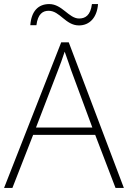

<svg xmlns="http://www.w3.org/2000/svg" viewBox="-20 -924 630 944"><path d="M129 -800H159C166 -856 191 -871 219 -871C275 -871 302 -799 368 -799C420 -799 457 -837 462 -904H432C425 -848 399 -833 369 -833C318 -833 286 -904 222 -904C168 -904 134 -869 129 -800ZM548 0H589L318 -716H281L0 0H41L143 -261H448ZM330 -578 434 -297H157L265 -578C275 -604 288 -638 298 -670C310 -636 323 -600 330 -578Z"/></svg>

Font: Noto Sans Arabic ExtLt
Style: Regular
Weight: 200
Designer: Monotype Design Team, Nadine Chahine, Nizar Qandah and Khaled Hosny
Foundry: Monotype Imaging Inc.
Version: Version 2.012